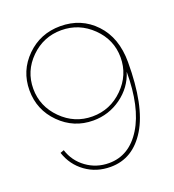

<svg xmlns="http://www.w3.org/2000/svg" viewBox="-132 -674 843 931"><g transform="rotate(-20 289.5 -208.5)"><path d="M279 -86Q359 -86 423.5 -132.5Q488 -179 511 -253Q511 -71 448 31.5Q385 134 280 134Q215 134 164 97Q113 60 94 0L75 7Q97 74 152.5 114Q208 154 281 154Q397 154 465 42Q533 -70 533 -295Q533 -421 462 -496Q391 -571 283 -571Q180 -571 108.5 -500.5Q37 -430 37 -329Q37 -228 108 -157Q179 -86 279 -86ZM440 -485.5Q507 -420 507 -329Q507 -238 440.5 -172Q374 -106 282 -106Q190 -106 123.5 -172.5Q57 -239 57 -330Q57 -421 123 -486Q189 -551 281 -551Q373 -551 440 -485.5Z"/></g></svg>

Font: Raleway-v4020 Thin
Style: Regular
Weight: 250
Designer: Matt McInerney, Pablo Impallari, Rodrigo Fuenzalida
Foundry: Matt McInerney, Pablo Impallari, Rodrigo Fuenzalida
Version: Version 4.020;PS 004.020;hotconv 1.0.88;makeotf.lib2.5.64775